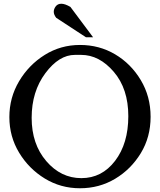

<svg xmlns="http://www.w3.org/2000/svg" viewBox="-20 -985 854 1025"><path d="M356 -948 477 -786H439L280 -890Q267 -907 267 -922Q267 -937 277.5 -951Q288 -965 307.5 -965Q327 -965 356 -948ZM219 -32Q134 -84 82 -170Q30 -256 30 -360Q30 -464 82 -551.5Q134 -639 219 -692Q304 -745 407 -745Q510 -745 594.5 -695Q679 -645 731.5 -557.5Q784 -470 784 -361.5Q784 -253 731.5 -167Q679 -81 594.5 -30.5Q510 20 407 20Q304 20 219 -32ZM413 -692H380Q295 -692 222 -594Q149 -496 149 -356Q149 -216 227 -125Q305 -34 414.5 -34Q524 -34 594.5 -126.5Q665 -219 665 -365Q665 -511 587.5 -601.5Q510 -692 413 -692Z"/></svg>

Font: Sawarabi Mincho
Style: Regular
Weight: 400
Version: Version 1.00